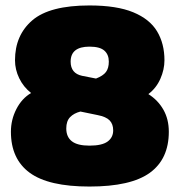

<svg xmlns="http://www.w3.org/2000/svg" viewBox="-20 -674 659 704"><path d="M308 10Q158 10 89 -40.5Q20 -91 20 -191Q20 -235 40 -274Q60 -313 94 -333Q66 -355 50.5 -387Q35 -419 35 -453Q35 -545 98.5 -599.5Q162 -654 308 -654Q408 -654 468.5 -629Q529 -604 556 -559Q583 -514 583 -453Q583 -419 568 -385Q553 -351 524 -329Q559 -307 579 -272Q599 -237 599 -191Q599 -91 529.5 -40.5Q460 10 308 10ZM332 -386Q358 -396 368.5 -410Q379 -424 379 -448Q379 -474 362.5 -488.5Q346 -503 308 -503Q239 -503 239 -448Q239 -405 281 -396ZM308 -140Q354 -140 374.5 -155Q395 -170 395 -196Q395 -219 382 -232.5Q369 -246 338 -252L275 -265Q251 -259 237 -244.5Q223 -230 223 -203Q223 -172 243.5 -156Q264 -140 308 -140Z"/></svg>

Font: Kanit ExtraBold
Style: Regular
Weight: 800
Designer: Katatrad Team
Foundry: CadsonDemak
Version: Version 2.000; ttfautohint (v1.8.3)